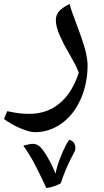

<svg xmlns="http://www.w3.org/2000/svg" viewBox="-60 -411 518 960"><path d="M113.8 250Q87.4 250 41.3 230.2Q-4.9 210.4 -40 184.1L-23.9 145Q17.1 153.3 39.1 155.8Q61 158.2 86.9 158.2Q174.8 158.2 238 105.7Q301.3 53.2 334 -47.9Q323.2 -74.7 313 -94.2Q302.7 -113.8 278.3 -156.2Q256.3 -192.9 237.8 -236.1Q219.2 -279.3 219.2 -309.1Q219.2 -338.9 237.5 -357.2Q255.9 -375.5 288.1 -391.1Q295.9 -359.4 321.3 -293.5Q356.9 -199.2 367.4 -156.7Q377.9 -114.3 377.9 -85Q377.9 6.8 343.5 84.5Q309.1 162.1 248.3 206.1Q187.5 250 113.8 250ZM217.8 457.5Q224.1 419.9 246.3 365.7Q268.6 311.5 285.6 288.6Q297.9 290 307.4 300.3Q316.9 310.5 316.9 330.6Q316.9 339.4 311.5 349.9Q306.2 360.4 296.4 378.9Q286.6 397.5 273.2 427.5Q259.8 457.5 243.7 505.4Q213.4 522.9 171.9 529.3Q146 473.6 119.1 420.4Q92.3 367.2 56.6 317.4L78.6 312Q91.8 308.1 103 308.1Q122.1 308.1 137.2 320.3Q152.3 332.5 176.3 372.8Q200.2 413.1 217.8 457.5Z"/></svg>

Font: Droid Arabic Naskh Colored
Style: Regular
Weight: 400
Designer: Pascal Zoghbi
Foundry: Ascender Corporation
Version: Version 1.00